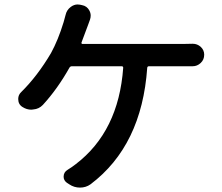

<svg xmlns="http://www.w3.org/2000/svg" viewBox="-20 -811 995 859"><path d="M344.7 -621.1Q343.8 -618.2 345.2 -616.2Q346.7 -614.3 348.6 -614.3H795.9Q818.4 -614.3 839.8 -615.2Q840.8 -615.2 842.8 -615.2Q862.3 -615.2 877.9 -601.6Q893.6 -586.9 893.6 -566.4Q893.6 -543.9 877.9 -529.3Q862.3 -514.6 841.8 -514.6Q840.8 -514.6 839.8 -514.6Q814.5 -514.6 795.9 -514.6H646.5Q639.6 -514.6 638.7 -507.8Q614.3 -159.2 384.8 13.7Q364.3 28.3 337.9 28.3Q311.5 28.3 290 13.7L279.3 6.8Q264.6 -3.9 264.6 -20.5Q264.6 -41 283.2 -51.8Q303.7 -64.5 318.4 -76.2Q510.7 -222.7 531.2 -507.8Q531.2 -514.6 524.4 -514.6H301.8Q294.9 -514.6 291 -508.8Q237.3 -413.1 171.9 -341.8Q154.3 -323.2 128.9 -321.3Q125 -320.3 120.1 -320.3Q99.6 -320.3 81.1 -332Q61.5 -343.8 61.5 -368.2Q61.5 -386.7 75.2 -399.4Q147.5 -470.7 208 -573.2Q240.2 -631.8 264.6 -711.9Q269.5 -727.5 273.4 -744.1Q278.3 -766.6 296.9 -780.3Q311.5 -791 327.1 -791Q333 -791 337.9 -790L346.7 -788.1Q369.1 -784.2 379.9 -763.7Q385.7 -752.9 385.7 -741.2Q385.7 -732.4 382.8 -723.6Q377 -707 375 -702.1Q354.5 -646.5 344.7 -621.1Z"/></svg>

Font: Gen Jyuu Gothic P Medium
Style: Regular
Weight: 500
Designer: [Source Han Sans]
Ryoko NISHIZUKA  (kana & ideographs); Paul D. Hunt (Latin, Greek & Cyrillic); Wenlong ZHANG  (bopomofo
Version: Version 1.002.20150607